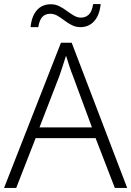

<svg xmlns="http://www.w3.org/2000/svg" viewBox="-20 -928 648 948"><path d="M547 0 452 -246H156L60 0H0L281 -717H334L608 0ZM339 -556Q333 -570 323 -600Q313 -630 306 -653Q298 -626 289 -600Q280 -574 274 -555L175 -299H434ZM131 -794Q136 -848 162 -877.5Q188 -907 231 -907Q254 -907 273.5 -897Q293 -887 310.5 -874Q328 -861 345 -851Q362 -841 380 -841Q402 -841 418 -855.5Q434 -870 440 -908H477Q472 -854 445.5 -824Q419 -794 377 -794Q354 -794 334.5 -804Q315 -814 298 -827Q281 -840 264 -850Q247 -860 228 -860Q205 -860 190 -845.5Q175 -831 169 -794Z"/></svg>

Font: Noto Sans Lao Light
Style: Regular
Weight: 300
Designer: Monotype Design Team
Foundry: Monotype Imaging Inc.
Version: Version 2.003; ttfautohint (v1.8.4.7-5d5b)